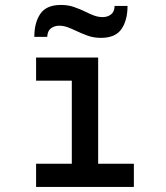

<svg xmlns="http://www.w3.org/2000/svg" viewBox="-20 -738 656 758"><path d="M263.5 -5V-511H367.5V-5ZM122.5 0V-91.5H508.5V0ZM122.5 -419.5V-511H328.5V-419.5ZM378.5 -588.5Q350 -588.5 326.5 -597Q303 -605.5 282 -615.5Q264.5 -624 247.8 -630.2Q231 -636.5 213.5 -636.5Q195 -636.5 181.2 -626.2Q167.5 -616 166.5 -592.5H115.5Q115.5 -649 139.5 -683.8Q163.5 -718.5 220.5 -718.5Q249 -718.5 272.5 -710.2Q296 -702 316.5 -692Q333.5 -683.5 350.5 -677Q367.5 -670.5 385.5 -670.5Q404.5 -670.5 418.2 -681Q432 -691.5 432.5 -714.5H483.5Q483.5 -658 459.5 -623.2Q435.5 -588.5 378.5 -588.5Z"/></svg>

Font: Overpass Mono Light SemiBold
Style: Regular
Weight: 600
Monospace: yes
Version: Version 4.000